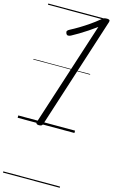

<svg xmlns="http://www.w3.org/2000/svg" viewBox="-204 -1053 936 1591"><g transform="rotate(15 264.0 -257.5)"><path d="M185 14Q171 14 165 8Q159 2 163 -9L451 -900Q417 -875 381 -851Q345 -827 311.5 -807Q278 -787 250 -772Q236 -765 225.5 -766Q215 -767 209 -780Q203 -793 208 -801Q213 -809 227 -816Q262 -834 301 -857.5Q340 -881 379 -908Q418 -935 452 -963Q463 -973 470.5 -977.5Q478 -982 485.5 -983.5Q493 -985 503 -985Q517 -985 523.5 -980Q530 -975 526 -962L218 -5Q215 5 207.5 9.5Q200 14 185 14ZM0 460H487V470H0ZM0 -20H487V0H0ZM0 -505H487V-500H0ZM0 -980H487V-970H0Z"/></g></svg>

Font: Playwrite NO Guides
Style: Regular
Weight: 400
Designer: Veronika Burian, José Scaglione
Foundry: TypeTogether
Version: Version 1.003